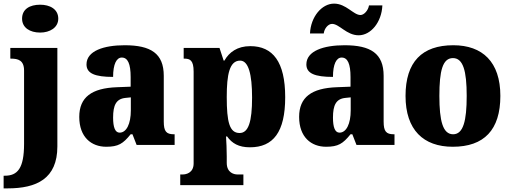

<svg xmlns="http://www.w3.org/2000/svg" viewBox="-45 -801 2824 1061"><path d="M177 -621C230 -621 277 -648 277 -698C277 -751 230 -775 177 -775C120 -775 77 -751 77 -698C77 -648 120 -621 177 -621ZM-25 240H-3C157 240 272 187 272 8V-536H12V-477H16C55 -477 88 -468 88 -411V-6C88 129 52 170 -18 170H-25Z M542 10C609 10 635 -7 677 -59H687L710 0H920V-59H916C874 -59 860 -75 860 -129V-382C860 -506 788 -551 644 -551C529 -551 433 -520 433 -445C433 -395 480 -376 580 -376C580 -447 599 -483 628 -483C661 -483 677 -449 677 -375V-322L601 -319C462 -314 393 -264 393 -155C393 -43 460 10 542 10ZM616 -68C591 -68 580 -98 580 -151C580 -220 597 -255 649 -260L678 -263V-191C678 -117 654 -68 616 -68Z M951 222H1300V163H1266C1250 163 1208 155 1208 99V63C1208 22 1206 -14 1204 -47H1210C1237 -9 1274 13 1336 13C1465 13 1531 -71 1531 -264C1531 -459 1463 -546 1338 -546C1266 -546 1221 -512 1195 -466H1191L1168 -536H970V-477H974C1005 -477 1025 -468 1025 -405V102C1025 156 981 163 966 163H951ZM1279 -66C1223 -66 1208 -127 1208 -265C1208 -389 1223 -466 1282 -466C1328 -466 1348 -391 1348 -262C1348 -128 1328 -66 1279 -66Z M1937 -606C2004 -606 2064 -678 2068 -771H1994C1990 -744 1967 -718 1947 -718C1908 -718 1868 -781 1801 -781C1733 -781 1672 -708 1668 -616H1744C1747 -643 1768 -669 1790 -669C1830 -669 1870 -606 1937 -606ZM1757 10C1824 10 1850 -7 1892 -59H1902L1925 0H2135V-59H2131C2089 -59 2075 -75 2075 -129V-382C2075 -506 2003 -551 1859 -551C1744 -551 1648 -520 1648 -445C1648 -395 1695 -376 1795 -376C1795 -447 1814 -483 1843 -483C1876 -483 1892 -449 1892 -375V-322L1816 -319C1677 -314 1608 -264 1608 -155C1608 -43 1675 10 1757 10ZM1831 -68C1806 -68 1795 -98 1795 -151C1795 -220 1812 -255 1864 -260L1893 -263V-191C1893 -117 1869 -68 1831 -68Z M2457 10C2630 10 2720 -83 2720 -271C2720 -459 2621 -551 2460 -551C2287 -551 2196 -459 2196 -271C2196 -83 2295 10 2457 10ZM2459 -59C2402 -59 2383 -133 2383 -271C2383 -410 2401 -480 2458 -480C2514 -480 2534 -410 2534 -271C2534 -133 2515 -59 2459 -59Z"/></svg>

Font: Noto Serif Devanagari SemiCondensed Black
Style: Regular
Weight: 900
Width: 4
Designer: Universal Thirst, Indian Type Foundry and the Monotype Design Team
Foundry: Monotype Imaging Inc.
Version: Version 2.004